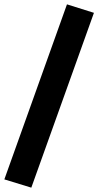

<svg xmlns="http://www.w3.org/2000/svg" viewBox="-40 -786 452 883"><path d="M104 77 -20 39 268 -766 392 -727Z"/></svg>

Font: Nunito Sans 7pt SemiExpanded ExtraBold
Style: Regular
Weight: 800
Width: 6
Designer: Vernon Adams
Foundry: Vernon Adams
Version: Version 3.101;gftools[0.9.27]